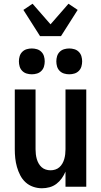

<svg xmlns="http://www.w3.org/2000/svg" viewBox="-20 -998 540 1026"><path d="M204 8Q180 8 157 0Q134 -8 116.5 -24Q99 -40 88 -61.5Q77 -83 70.5 -106Q64 -129 61.5 -152.5Q59 -176 59 -200V-520H170V-200Q170 -187 171.5 -174Q173 -161 176.5 -148.5Q180 -136 186.5 -124.5Q193 -113 202.5 -104.5Q212 -96 224.5 -92Q237 -88 250 -88Q263 -88 275.5 -92Q288 -96 297.5 -104.5Q307 -113 313.5 -124.5Q320 -136 323.5 -148.5Q327 -161 328.5 -174Q330 -187 330 -200V-520H441V0H330V-81Q322 -62 310 -45Q298 -28 281.5 -15.5Q265 -3 245 2.5Q225 8 204 8ZM350 -601Q336 -601 322.5 -605Q309 -609 299 -619Q289 -629 285 -642.5Q281 -656 281 -670Q281 -684 285 -697.5Q289 -711 299 -721Q309 -731 322.5 -735Q336 -739 350 -739Q364 -739 377.5 -735Q391 -731 401 -721Q411 -711 415 -697.5Q419 -684 419 -670Q419 -656 415 -642.5Q411 -629 401 -619Q391 -609 377.5 -605Q364 -601 350 -601ZM150 -601Q136 -601 122.5 -605Q109 -609 99 -619Q89 -629 85 -642.5Q81 -656 81 -670Q81 -684 85 -697.5Q89 -711 99 -721Q109 -731 122.5 -735Q136 -739 150 -739Q164 -739 177.5 -735Q191 -731 201 -721Q211 -711 215 -697.5Q219 -684 219 -670Q219 -656 215 -642.5Q211 -629 201 -619Q191 -609 177.5 -605Q164 -601 150 -601ZM194 -805 105 -945 154 -978 250 -868 346 -978 395 -945 306 -805Z"/></svg>

Font: Iosevka Term
Style: Bold
Weight: 700
Monospace: yes
Designer: Belleve Invis
Foundry: Belleve Invis
Version: Version 30.0.1